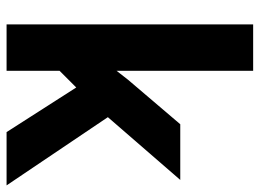

<svg xmlns="http://www.w3.org/2000/svg" viewBox="-123 -667 790 584"><g transform="rotate(90 272.0 -375.0)"><path d="M246.1 -211.9 195.3 -161.1V0H54.2V-750H195.3V-334.5L222.7 -369.6L357.9 -528.3H527.3L336.4 -308.1L543.9 0H381.8Z"/></g></svg>

Font: Shabnam FD
Style: Bold-FD
Weight: 700
Foundry: DejaVu fonts team - Redesigned by Saber Rastikerdar - Based on Vazir font
Version: Version 5.0.1